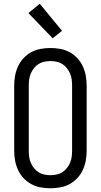

<svg xmlns="http://www.w3.org/2000/svg" viewBox="-20 -1000 540 1028"><path d="M250 8Q223 8 196.5 3Q170 -2 147 -14.5Q124 -27 105.5 -47Q87 -67 76 -91.5Q65 -116 60.5 -142Q56 -168 56 -195V-540Q56 -567 60.5 -593Q65 -619 76 -643.5Q87 -668 105.5 -688Q124 -708 147 -720.5Q170 -733 196.5 -738Q223 -743 250 -743Q277 -743 303.5 -738Q330 -733 353 -720.5Q376 -708 394.5 -688Q413 -668 424 -643.5Q435 -619 439.5 -593Q444 -567 444 -540V-195Q444 -168 439.5 -142Q435 -116 424 -91.5Q413 -67 394.5 -47Q376 -27 353 -14.5Q330 -2 303.5 3Q277 8 250 8ZM250 -62Q267 -62 283.5 -65.5Q300 -69 314 -78Q328 -87 338.5 -100.5Q349 -114 355.5 -129.5Q362 -145 364 -161.5Q366 -178 366 -195V-540Q366 -557 364 -573.5Q362 -590 355.5 -605.5Q349 -621 338.5 -634.5Q328 -648 314 -657Q300 -666 283.5 -669.5Q267 -673 250 -673Q233 -673 216.5 -669.5Q200 -666 186 -657Q172 -648 161.5 -634.5Q151 -621 144.5 -605.5Q138 -590 136 -573.5Q134 -557 134 -540V-195Q134 -178 136 -161.5Q138 -145 144.5 -129.5Q151 -114 161.5 -100.5Q172 -87 186 -78Q200 -69 216.5 -65.5Q233 -62 250 -62ZM262 -795 132 -930 193 -980 312 -835Z"/></svg>

Font: Iosevka Term SS14
Style: Regular
Weight: 400
Monospace: yes
Designer: Belleve Invis
Foundry: Belleve Invis
Version: Version 24.1.1; ttfautohint (v1.8.4)